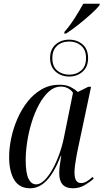

<svg xmlns="http://www.w3.org/2000/svg" viewBox="-20 -1001 556 1031"><path d="M142 10Q83 10 56 -36Q29 -82 29 -157Q29 -205 40 -258Q51 -311 73 -362Q95 -413 127.5 -454.5Q160 -496 203 -521Q246 -546 299 -546Q335 -546 358.5 -534Q382 -522 398 -507L454 -535H469L398 -200Q395 -185 390.5 -161.5Q386 -138 383 -114.5Q380 -91 380 -75Q380 -18 415 -18Q430 -18 445 -26.5Q460 -35 477 -51L483 -42Q464 -24 435 -7Q406 10 371 10Q298 10 298 -71Q298 -94 301.5 -116.5Q305 -139 309 -165H307Q271 -74 231 -32Q191 10 142 10ZM174 -11Q196 -11 218.5 -33Q241 -55 261.5 -91.5Q282 -128 298 -172.5Q314 -217 323 -261L372 -503Q361 -519 344 -527.5Q327 -536 308 -536Q272 -536 242.5 -509.5Q213 -483 189.5 -439.5Q166 -396 150 -344Q134 -292 126 -239Q118 -186 118 -142Q118 -72 133 -41.5Q148 -11 174 -11ZM352 -590Q308 -590 278.5 -616.5Q249 -643 249 -689Q249 -736 278.5 -762Q308 -788 351 -788Q394 -788 423.5 -762.5Q453 -737 453 -689Q453 -642 423.5 -616Q394 -590 352 -590ZM352 -600Q390 -600 416 -622.5Q442 -645 442 -689Q442 -733 416 -755.5Q390 -778 352 -778Q312 -778 286.5 -755Q261 -732 261 -689Q261 -644 287.5 -622Q314 -600 352 -600ZM326 -830Q353 -860 380 -902Q407 -944 427 -981H516L514 -972Q499 -953 468 -925Q437 -897 401 -868.5Q365 -840 335 -821H325Z"/></svg>

Font: Noto Serif Display Condensed
Style: Italic
Weight: 400
Width: 3
Italic angle: -12°
Designer: Monotype Design Team
Foundry: Monotype Imaging Inc.
Version: Version 2.009